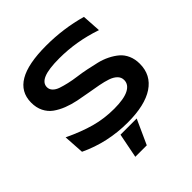

<svg xmlns="http://www.w3.org/2000/svg" viewBox="-258 -944 1346 1346"><g transform="rotate(-45 415.0 -271.5)"><path d="M60.1 -561Q61 -664.6 149.2 -716.3Q237.3 -768.1 417 -768.1Q588.4 -768.1 747.1 -723.1L755.9 -583Q588.9 -640.1 419.9 -640.1Q313.5 -640.1 264.2 -619.6Q214.8 -599.1 214.8 -558.1Q214.8 -535.6 231 -518.8Q247.1 -502 274.9 -492.4Q302.7 -482.9 339.6 -474.4Q376.5 -465.8 418 -460.4Q459.5 -455.1 503.4 -446Q547.4 -437 588.9 -427Q630.4 -417 667.2 -398.7Q704.1 -380.4 731.9 -356.7Q759.8 -333 775.9 -296.4Q792 -259.8 792 -213.9Q792 -102.1 701.7 -42Q611.3 18.1 440.9 18.1Q241.7 18.1 68.8 -64L59.1 -216.8Q165 -166.5 254.4 -141.8Q343.8 -117.2 441.9 -117.2Q538.1 -117.2 585.9 -141.6Q633.8 -166 633.8 -210.9Q633.8 -238.3 614 -257.8Q594.2 -277.3 561 -288.6Q527.8 -299.8 484.6 -308.1Q441.4 -316.4 393.6 -324.2Q345.7 -332 298.1 -341.8Q250.5 -351.6 207.5 -368.4Q164.6 -385.3 131.3 -409.2Q98.1 -433.1 78.9 -471.7Q59.6 -510.3 60.1 -561ZM344.2 42H504.9L421.9 225.1H308.1Z"/></g></svg>

Font: Mattone
Style: Regular
Weight: 400
Width: 6
Designer: Nunzio Mazzaferro
Foundry: Collletttivo
Version: Version 2.000;Glyphs 3.2 (3217)